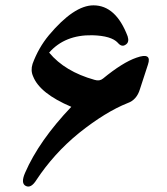

<svg xmlns="http://www.w3.org/2000/svg" viewBox="-20 -596 625 719"><path d="M247 -196Q129 -246 104 -310Q94 -332 102 -357Q124 -417 163 -464Q257 -576 330 -576Q414 -576 458 -460Q465 -438 451 -429Q436 -418 421 -436Q397 -462 326 -464Q223 -466 164 -399Q223 -328 334 -297Q353 -291 366 -302Q439 -362 491 -380Q550 -401 534 -354L504 -262Q492 -222 458 -210Q375 -177 276 -98Q227 -58 187.5 -14Q148 30 117 77Q96 111 76 100Q57 90 74 51Q126 -69 247 -196Z"/></svg>

Font: Amiri
Style: Bold
Weight: 700
Designer: Khaled Hosny
Version: Version 0.113